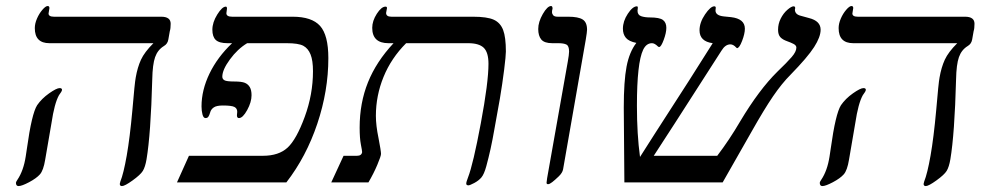

<svg xmlns="http://www.w3.org/2000/svg" viewBox="-20 -609 3310 641"><path d="M145 -464.8Q96.2 -464.8 96.2 -515.1Q96.2 -530.3 103.5 -547.1Q110.8 -564 121.6 -576.4Q132.3 -588.9 139.2 -588.9Q145 -588.9 145 -582L142.1 -564Q142.1 -553.2 160.2 -553.2H518.1Q549.8 -553.2 549.8 -529.8Q549.8 -513.7 546.9 -504.9L542 -477.1Q539.6 -462.4 526.9 -455.1Q506.3 -442.4 497.8 -418.2Q489.3 -394 488.3 -344.2Q483.4 -161.6 469.2 -77.1Q464.8 -51.3 456.8 -38.3Q448.7 -25.4 422.6 -6.6Q396.5 12.2 387.2 12.2Q379.9 12.2 379.9 4.9L381.8 -2.9Q392.6 -29.8 403.1 -89.6Q413.6 -149.4 421.9 -240.7Q429.7 -333 433.1 -350.1Q439 -384.3 450.7 -409.7Q462.4 -435.1 492.2 -464.8ZM187 -309.1Q187 -304.2 176.8 -291Q161.6 -263.7 151.9 -198.2L130.9 -76.2Q125 -40 113.3 -26.9Q101.6 -13.7 77.1 -0.7Q52.7 12.2 42 12.2Q33.2 12.2 33.2 1Q33.7 -2.4 38.1 -8.8Q58.6 -39.1 65.9 -86.9L69.8 -112.8Q85.9 -229.5 104 -257.8Q119.1 -279.8 144 -297.4Q168.9 -314.9 179.2 -314.9Q187 -314.9 187 -309.1Z M1076.2 -415Q1076.2 -305.7 1039.3 -195.8Q1002.4 -85.9 936 0H570.8L610.8 -88.9H857.9Q910.6 -88.9 940.2 -116.2Q969.7 -143.6 997.3 -218.8Q1024.9 -293.9 1024.9 -371.1Q1024.9 -407.2 1016.8 -427.2Q1008.8 -447.3 992.7 -456.1Q976.6 -464.8 937 -464.8H805.2Q772.9 -445.3 747.6 -410.6Q722.2 -376 722.2 -353Q722.2 -345.2 729.2 -341.1Q736.3 -336.9 762.7 -336.9Q786.6 -336.9 797.4 -332.5Q808.1 -328.1 814 -318.1Q819.8 -308.1 819.8 -291Q819.8 -268.1 805.2 -241.5Q790.5 -214.8 777.8 -214.8Q771 -214.8 771 -224.1L772 -235.8Q772 -247.1 762.5 -252Q752.9 -256.8 724.1 -256.8Q702.6 -256.8 693.4 -250.2Q684.1 -243.7 681.6 -233.4Q678.7 -223.6 675.5 -219.2Q672.4 -214.8 666 -214.8Q659.2 -214.8 656 -226.8Q652.8 -238.8 652.8 -253.9Q652.8 -308.1 679.4 -363.3Q706.1 -418.5 754.9 -464.8H739.7Q711.9 -464.8 700.4 -475.6Q689 -486.3 689 -509.8Q689 -534.2 705.3 -560.5Q721.7 -586.9 733.9 -586.9Q737.8 -586.9 737.8 -580.1L735.8 -564.9Q735.8 -553.2 754.9 -553.2H957Q1021 -553.2 1048.6 -522.5Q1076.2 -491.7 1076.2 -415Z M1543.9 9.8Q1536.6 9.8 1536.6 3.9Q1536.6 -1.5 1542.5 -16.6Q1559.6 -60.5 1585.2 -197.3Q1610.8 -334 1610.8 -396Q1610.8 -434.1 1595 -449.5Q1579.1 -464.8 1543 -464.8H1335.9Q1286.1 -415 1260.5 -352.3Q1234.9 -289.6 1234.9 -222.2Q1234.9 -190.4 1243.7 -147.9Q1252 -105 1252 -95.2Q1252 -87.9 1239.7 -58.8Q1227.5 -29.8 1210 0H1085.9L1127 -88.9H1171.9Q1187 -88.9 1189 -101.1Q1189 -105.5 1184.8 -126.7Q1180.7 -147.9 1180.7 -183.1Q1180.7 -265.1 1208.5 -334.2Q1236.3 -403.3 1293.9 -464.8H1276.9Q1222.7 -464.8 1222.7 -516.1Q1222.7 -539.1 1238 -563Q1253.4 -586.9 1267.1 -586.9Q1272 -586.9 1272 -582L1269 -565.9Q1269 -553.2 1286.6 -553.2H1559.1Q1606.4 -553.2 1628.4 -543.2Q1650.4 -533.2 1659.7 -509Q1668.9 -484.9 1668.9 -437Q1668.9 -422.9 1663.1 -376Q1657.2 -329.1 1648.9 -279.8L1630.4 -176.8Q1624.5 -142.6 1617.7 -111.6Q1610.8 -80.6 1603.5 -54Q1596.2 -27.3 1587.2 -16.6Q1578.1 -5.9 1563.2 2Q1548.3 9.8 1543.9 9.8Z M1879.9 -437Q1879.9 -455.6 1871.1 -460.2Q1862.3 -464.8 1843.8 -464.8H1823.7Q1797.4 -464.8 1787.1 -477.1Q1776.9 -489.3 1776.9 -512.2Q1776.9 -535.6 1792.2 -562.3Q1807.6 -588.9 1819.8 -588.9Q1824.7 -588.9 1824.7 -580.1Q1822.8 -574.2 1822.8 -567.9Q1822.8 -563.5 1826.7 -558.3Q1830.6 -553.2 1841.8 -553.2H1877Q1910.6 -553.2 1925.3 -543.9Q1939.9 -534.7 1939.9 -509.8Q1939.9 -502.4 1935.5 -476.1L1859.9 -43.9Q1857.9 -32.2 1845.2 -20Q1832.5 -7.8 1823.7 -1Q1814.9 5.9 1809.6 5.9Q1804.7 5.9 1804.7 1L1806.6 -14.2L1875.5 -402.8Q1879.9 -427.2 1879.9 -437Z M2359.4 -464.8Q2315.4 -470.7 2315.4 -507.8Q2315.4 -533.7 2333.7 -560.8Q2352.1 -587.9 2364.7 -587.9Q2369.6 -587.9 2369.6 -583L2368.7 -574.2Q2368.7 -557.1 2396.5 -554.2L2420.4 -551.8Q2466.8 -546.4 2466.8 -513.2Q2466.8 -496.6 2457.5 -472.4Q2448.2 -448.2 2440.4 -448.2L2438 -450.2Q2428.2 -460.9 2418.5 -460.9Q2401.4 -460.9 2388.7 -439.9L2232.9 -197.3L2162.6 -88.9H2374.5Q2415 -142.1 2450.7 -203.1Q2514.6 -310.1 2575.7 -370.1Q2607.4 -400.4 2623 -418.5Q2638.7 -436.5 2638.7 -450.2Q2638.7 -457.5 2629.2 -462.4Q2619.6 -467.3 2608.4 -471.2Q2592.8 -476.6 2585.2 -484.9Q2577.6 -493.2 2577.6 -509.8Q2577.6 -529.3 2586.4 -546.9Q2595.2 -564.5 2608.6 -576.2Q2622.1 -587.9 2629.4 -587.9Q2634.8 -587.9 2634.8 -582L2633.8 -577.1Q2633.8 -561 2653.8 -556.2L2680.7 -548.8Q2719.7 -539.1 2719.7 -509.8Q2719.7 -485.8 2698 -451.9Q2676.3 -418 2619.6 -359.9Q2590.3 -330.6 2560.8 -287.4Q2531.2 -244.1 2488.8 -168.9L2392.6 0H2064.5L2062.5 -250Q2062.5 -337.9 2071.8 -386.7Q2081.1 -435.5 2104.5 -465.8Q2079.6 -470.7 2069.6 -482.7Q2059.6 -494.6 2059.6 -513.2Q2059.6 -538.1 2075.9 -563Q2092.3 -587.9 2106.4 -587.9Q2109.4 -587.9 2109.4 -583L2108.4 -573.2Q2108.4 -559.1 2120.6 -554.9Q2132.8 -550.8 2149.4 -550.8Q2182.1 -550.8 2193.4 -542.2Q2204.6 -533.7 2204.6 -516.1Q2204.6 -499.5 2195.8 -475.8Q2187 -452.1 2180.7 -452.1Q2178.2 -452.1 2176.3 -454.1Q2165.5 -464.8 2156.7 -464.8Q2137.7 -464.8 2127.2 -442.9Q2116.7 -420.9 2111.6 -374.5Q2106.4 -328.1 2106.4 -255.9Q2106.4 -160.6 2116.7 -85L2165.5 -161.6Q2298.3 -366.7 2359.4 -464.8Z M2828.6 -464.8Q2779.8 -464.8 2779.8 -515.1Q2779.8 -530.3 2787.1 -547.1Q2794.4 -564 2805.2 -576.4Q2815.9 -588.9 2822.8 -588.9Q2828.6 -588.9 2828.6 -582L2825.7 -564Q2825.7 -553.2 2843.8 -553.2H3201.7Q3233.4 -553.2 3233.4 -529.8Q3233.4 -513.7 3230.5 -504.9L3225.6 -477.1Q3223.1 -462.4 3210.4 -455.1Q3189.9 -442.4 3181.4 -418.2Q3172.9 -394 3171.9 -344.2Q3167 -161.6 3152.8 -77.1Q3148.4 -51.3 3140.4 -38.3Q3132.3 -25.4 3106.2 -6.6Q3080.1 12.2 3070.8 12.2Q3063.5 12.2 3063.5 4.9L3065.4 -2.9Q3076.2 -29.8 3086.7 -89.6Q3097.2 -149.4 3105.5 -240.7Q3113.3 -333 3116.7 -350.1Q3122.6 -384.3 3134.3 -409.7Q3146 -435.1 3175.8 -464.8ZM2870.6 -309.1Q2870.6 -304.2 2860.4 -291Q2845.2 -263.7 2835.4 -198.2L2814.5 -76.2Q2808.6 -40 2796.9 -26.9Q2785.2 -13.7 2760.7 -0.7Q2736.3 12.2 2725.6 12.2Q2716.8 12.2 2716.8 1Q2717.3 -2.4 2721.7 -8.8Q2742.2 -39.1 2749.5 -86.9L2753.4 -112.8Q2769.5 -229.5 2787.6 -257.8Q2802.7 -279.8 2827.6 -297.4Q2852.5 -314.9 2862.8 -314.9Q2870.6 -314.9 2870.6 -309.1Z"/></svg>

Font: Liberation Serif
Style: Italic
Weight: 400
Italic angle: -16.333°
Designer: Steve Matteson
Foundry: Ascender Corporation
Version: Version 2.1.5